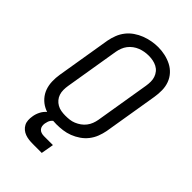

<svg xmlns="http://www.w3.org/2000/svg" viewBox="-271 -849 1143 1143"><g transform="rotate(45 300.0 -278.0)"><path d="M253 8Q223 8 193.5 3Q164 -2 138.5 -15Q113 -28 94 -49.5Q75 -71 65.5 -97.5Q56 -124 55 -154.5Q54 -185 59 -215L116 -560Q121 -586 131 -612Q141 -638 158.5 -660.5Q176 -683 200 -699.5Q224 -716 250 -726Q276 -736 303 -741Q330 -746 357 -746Q387 -746 416 -739.5Q445 -733 470.5 -720Q496 -707 515 -686Q534 -665 544 -638Q554 -611 554.5 -580.5Q555 -550 550 -520L493 -175Q488 -149 478 -123Q468 -97 450.5 -74.5Q433 -52 409 -35.5Q385 -19 359 -9Q333 1 306 4.5Q279 8 253 8ZM254 -66Q272 -66 289.5 -68Q307 -70 324 -77Q341 -84 356.5 -95Q372 -106 383.5 -121Q395 -136 401.5 -153Q408 -170 411 -187L468 -532Q471 -551 471 -569Q471 -587 465.5 -603.5Q460 -620 449 -633.5Q438 -647 422.5 -655Q407 -663 389.5 -666.5Q372 -670 353 -670Q335 -670 318 -667Q301 -664 284 -657.5Q267 -651 251.5 -639.5Q236 -628 225 -613.5Q214 -599 207.5 -582Q201 -565 198 -548L141 -203Q138 -185 138 -166.5Q138 -148 143.5 -131.5Q149 -115 160 -102Q171 -89 186 -80.5Q201 -72 218.5 -69Q236 -66 254 -66ZM237 190Q220 190 203.5 188Q187 186 172 180.5Q157 175 145 165Q133 155 125.5 141Q118 127 117 110Q116 93 119 76Q122 54 133 32Q144 10 162.5 -5.5Q181 -21 204 -28Q227 -35 250 -35L244 0Q235 0 227 5.5Q219 11 213.5 19Q208 27 205.5 35.5Q203 44 201 53Q199 65 201 76Q203 87 210 95Q217 103 228 106.5Q239 110 251 110H326L312 190Z"/></g></svg>

Font: Zed Sans Extended
Style: Italic
Weight: 400
Width: 7
Italic angle: -9°
Designer: Belleve Invis
Foundry: Belleve Invis
Version: Version 1.0.0; ttfautohint (v1.8.4)